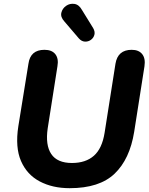

<svg xmlns="http://www.w3.org/2000/svg" viewBox="-20 -975 783 1006"><path d="M345 11Q255 11 188 -24.5Q121 -60 90 -131.5Q59 -203 76 -313L129 -641Q139 -714 213 -714Q252 -714 270 -691Q288 -668 281 -628L230 -303Q217 -215 248.5 -168Q280 -121 357 -121Q429 -121 472 -159Q515 -197 528 -279L585 -641Q597 -714 670 -714Q707 -714 725 -691.5Q743 -669 737 -628L683 -284Q660 -141 580.5 -65Q501 11 345 11ZM393 -774 317 -863Q296 -886 301.5 -908.5Q307 -931 326.5 -944.5Q346 -958 370 -954.5Q394 -951 410 -922L468 -828Q479 -809 474.5 -792.5Q470 -776 456 -766Q442 -756 424.5 -757Q407 -758 393 -774Z"/></svg>

Font: Nunito ExtraBold
Style: Italic
Weight: 800
Italic angle: -9°
Designer: Vernon Adams
Foundry: Vernon Adams
Version: Version 3.601; ttfautohint (v1.8.2.53-6de2)